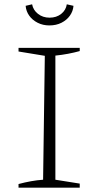

<svg xmlns="http://www.w3.org/2000/svg" viewBox="-20 -871 437 891"><path d="M66 0V-17Q96 -25 124 -30Q152 -35 180 -37L188 -612L66 -632V-649H350V-634Q325 -627 296 -621.5Q267 -616 237 -613V-37L350 -19V0ZM209 -753Q179 -753 154.5 -765.5Q130 -778 115.5 -798.5Q101 -819 99 -844L129 -851Q134 -824 156.5 -806.5Q179 -789 210 -789Q242 -789 264 -806.5Q286 -824 290 -851L321 -844Q319 -819 304.5 -798.5Q290 -778 265.5 -765.5Q241 -753 209 -753Z"/></svg>

Font: Piazzolla Thin Thin
Style: Regular
Weight: 250
Version: Version 2.005